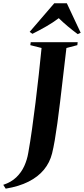

<svg xmlns="http://www.w3.org/2000/svg" viewBox="-112 -1002 515 1178"><path d="M-77 155.5 -92 132Q-43.5 116 -12.2 86Q19 56 36.8 17Q54.5 -22 61.5 -64.5Q73.5 -131.5 84.5 -210Q95.5 -288.5 106 -373.2Q116.5 -458 125.8 -543Q135 -628 143 -707.5L74 -725L76.5 -743H364.5L362.5 -725L295.5 -707.5Q284 -611.5 274.5 -528.5Q265 -445.5 256.5 -375Q248 -304.5 240 -246.2Q232 -188 224 -141.5Q216 -95 207.5 -60.5Q193.5 -4.5 157.5 39.2Q121.5 83 63 112.5Q4.5 142 -77 155.5ZM70 -806.5 221 -982H298L383 -801L365 -792.5Q333.5 -815.5 303.8 -840.5Q274 -865.5 248.5 -890.5Q213 -863.5 171.5 -839.8Q130 -816 87 -794.5Z"/></svg>

Font: Merriweather 144pt
Style: Bold Italic
Weight: 700
Italic angle: -7.8°
Version: Version 2.101